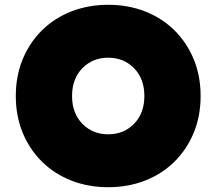

<svg xmlns="http://www.w3.org/2000/svg" viewBox="-20 -768 904 802"><path d="M432 14Q349 14 278.5 -13.5Q208 -41 156 -92Q104 -143 75 -213Q46 -283 46 -367Q46 -451 75 -521Q104 -591 156 -642Q208 -693 278.5 -720.5Q349 -748 432 -748Q515 -748 585.5 -720.5Q656 -693 708 -642Q760 -591 789 -521Q818 -451 818 -367Q818 -283 789 -213Q760 -143 708 -92Q656 -41 585.5 -13.5Q515 14 432 14ZM432 -207Q497 -207 540 -251Q583 -295 583 -367Q583 -439 540 -483Q497 -527 432 -527Q367 -527 324 -483Q281 -439 281 -367Q281 -295 324 -251Q367 -207 432 -207Z"/></svg>

Font: LINE Seed Sans Heavy
Style: Regular
Weight: 900
Designer: LINE VX Design & Dalton Maag Ltd & Sandoll Inc
Foundry: Dalton Maag Ltd
Version: Version 1.003